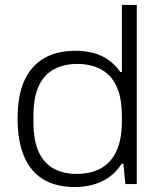

<svg xmlns="http://www.w3.org/2000/svg" viewBox="-20 -743 649 775"><path d="M282 12Q208 12 156.5 -18Q105 -48 78 -110Q51 -172 51 -266Q51 -358 78.5 -418Q106 -478 158 -508Q210 -538 284 -538Q324 -538 357.5 -529Q391 -520 418 -501Q445 -482 466 -452H472V-723H532V0H486L478 -82H471Q440 -34 391.5 -11Q343 12 282 12ZM288 -41Q347 -41 388 -64Q429 -87 450.5 -134Q472 -181 472 -254V-273Q472 -336 457.5 -377Q443 -418 417.5 -441.5Q392 -465 360 -475Q328 -485 293 -485Q239 -485 199 -464Q159 -443 137 -397Q115 -351 115 -275V-251Q115 -173 137.5 -127Q160 -81 199.5 -61Q239 -41 288 -41Z"/></svg>

Font: Archivo SemiExpanded ExtraLight
Style: Regular
Weight: 250
Width: 6
Designer: Hector Gatti
Foundry: Omnibus-Type
Version: Version 2.001